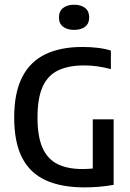

<svg xmlns="http://www.w3.org/2000/svg" viewBox="-20 -806 563 832"><path d="M346 6Q246 6 178.2 -24.8Q110.5 -55.5 76 -122.2Q41.5 -189 41.5 -297Q41.5 -404 76 -471.5Q110.5 -539 176.5 -570.8Q242.5 -602.5 336.5 -602.5Q370 -602.5 401.2 -599Q432.5 -595.5 460.5 -587V-506.5Q431 -514.5 402.5 -518.5Q374 -522.5 345 -522.5Q278 -522.5 233 -501.5Q188 -480.5 165.2 -431.2Q142.5 -382 142.5 -296Q142.5 -213 164.8 -164.2Q187 -115.5 230.2 -94.5Q273.5 -73.5 337 -73.5Q356.5 -73.5 375.5 -75.2Q394.5 -77 411 -79.5L382 -54V-289H472.5V-5Q438.5 1 407.2 3.5Q376 6 346 6ZM301 -676.5Q271.5 -676.5 253.5 -690.2Q235.5 -704 235.5 -730.5Q235.5 -757.5 253.5 -771.5Q271.5 -785.5 301 -785.5Q331 -785.5 348.8 -771.5Q366.5 -757.5 366.5 -730.5Q366.5 -704 348.8 -690.2Q331 -676.5 301 -676.5Z"/></svg>

Font: Encode Sans SC Condensed Medium
Style: Regular
Weight: 500
Width: 3
Designer: Multiple Designers
Foundry: Impallari Type
Version: Version 3.002